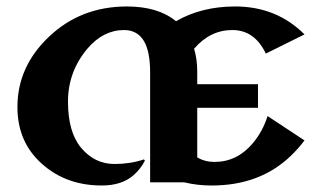

<svg xmlns="http://www.w3.org/2000/svg" viewBox="-20 -567 991 597"><path d="M446.8 0V-341.8Q446.8 -409.2 426.3 -441.4Q405.8 -473.6 365.7 -473.6Q301.3 -473.6 252 -416Q191.4 -344.2 191.4 -251Q191.4 -157.2 231.4 -108.4Q273.9 -57.1 335.9 -57.1Q385.7 -57.1 427.2 -71.3L430.7 -67.9Q418 -42.5 396 -22.9Q359.4 9.8 296.4 9.8Q176.3 9.8 98.1 -69.3Q34.2 -134.3 34.2 -234.4Q34.2 -360.4 133.1 -453.6Q231.9 -546.9 374.5 -546.9Q471.7 -546.9 527.3 -501Q606.4 -546.9 711.4 -546.9Q839.8 -546.9 926.8 -460L806.6 -400.4Q771.5 -473.6 702.6 -473.6Q633.3 -473.6 583.5 -415.5Q593.3 -383.3 593.3 -344.2V-305.2H782.2V-231.9H593.3V-77.6Q617.2 -63.5 647 -63.5Q716.8 -63.5 765.6 -121.1Q796.9 -158.2 812 -206.1L926.8 -130.4Q908.2 -105.5 883.8 -82Q788.1 9.8 638.2 9.8Q592.8 9.8 553.2 0Z"/></svg>

Font: Klaudia
Style: Bold
Weight: 700
Designer: Wojciech Kalinowski "wmk69" (wmk69@o2.pl)
Foundry: Wojciech Kalinowski "wmk69" (wmk69@o2.pl)
Version: Version 3.1.0; 2021-05-10